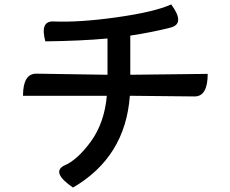

<svg xmlns="http://www.w3.org/2000/svg" viewBox="-20 -800 1040 868"><path d="M754 -780Q819 -692 750 -675Q668 -654 569 -639V-462L919 -466Q919 -364 860 -364L567 -367Q547 -90 310 48Q211 -20 269 -51Q328 -75 390 -159Q452 -244 463 -367H84Q84 -467 144 -467L466 -462V-626Q347 -615 185 -613Q160 -705 221 -703Q340 -698 509 -722Q679 -746 754 -780Z"/></svg>

Font: Swei Half Moon CJK TC
Style: Medium
Weight: 500
Version: Version 2.125